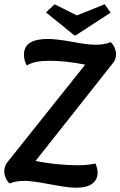

<svg xmlns="http://www.w3.org/2000/svg" viewBox="-52 -857 562 897"><path d="M181 -573Q144 -573 118.5 -568Q93 -563 73 -551Q60 -574 60 -602Q60 -675 171 -675Q213 -675 289 -661Q356 -648 395 -648Q436 -648 465 -660Q476 -651 483 -635Q490 -619 490 -604Q490 -580 477 -564L114 -105Q158 -96 210 -90.5Q262 -85 308 -85Q359 -85 394 -93Q404 -70 404 -49Q404 -18 379 1Q354 20 304 20Q277 20 242.5 14.5Q208 9 176 3Q99 -12 63 -12Q22 -12 -7 0Q-18 -9 -25 -25Q-32 -41 -32 -57Q-32 -82 -16 -101L346 -555Q254 -573 181 -573ZM437 -837 465 -798 302 -692H295L163 -799L203 -837L307 -785Z"/></svg>

Font: Sansita
Style: Italic
Weight: 400
Italic angle: -11°
Designer: Pablo Cosgaya
Foundry: Omnibus-Type
Version: Version 1.006